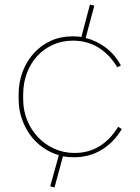

<svg xmlns="http://www.w3.org/2000/svg" viewBox="-20 -686 614 845"><path d="M220 139 257 2Q268 4 279.5 5Q291 6 303 6H307Q373 6 427 -26.5Q481 -59 516 -118L500 -128Q466 -72 418 -42.5Q370 -13 310 -13H306Q260 -13 219 -31.5Q178 -50 147.5 -82Q117 -114 99.5 -157Q82 -200 82 -250V-270Q82 -321 98.5 -364.5Q115 -408 144 -439.5Q173 -471 213 -489Q253 -507 299 -507H303Q363 -507 412.5 -477Q462 -447 496 -390L512 -398Q486 -446 445.5 -476.5Q405 -507 357 -519L395 -661L376 -666L338 -523Q329 -525 320 -525.5Q311 -526 302 -526Q301 -526 300 -526Q299 -526 298 -526Q247 -526 204 -506.5Q161 -487 129.5 -452.5Q98 -418 80 -371.5Q62 -325 62 -270V-250Q62 -205 75.5 -165Q89 -125 112.5 -92.5Q136 -60 168.5 -37Q201 -14 239 -3L201 134Z"/></svg>

Font: Fixel Variable
Style: Regular
Weight: 100
Width: 3
Designer: AlfaBravo + MacPaw
Foundry: Kyrylo Tkachov, Marchela Mozhyna, Serhii Makarenko, Maria Weinstein, Zakhar Kryvoshyya
Version: Version 1.211